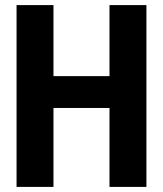

<svg xmlns="http://www.w3.org/2000/svg" viewBox="-20 -734 640 754"><path d="M190 0V-310H410V0H555V-714H410V-435H190V-714H45V0Z"/></svg>

Font: Noto Sans Mono UI
Style: Bold
Weight: 700
Designer: Monotype Design team
Foundry: Monotype Imaging Inc.
Version: 1.000